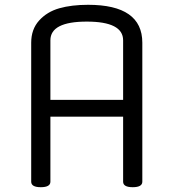

<svg xmlns="http://www.w3.org/2000/svg" viewBox="-20 -775 723 800"><path d="M573 -597V-18Q573 5 533 5Q493 5 493 -18V-289H190V-18Q190 5 150 5Q110 5 110 -18V-597Q110 -653 143 -689.5Q176 -726 227 -740.5Q278 -755 347 -755Q573 -755 573 -597ZM190 -607V-359H493V-607Q493 -685 341.5 -685Q190 -685 190 -607Z"/></svg>

Font: Offside
Style: Regular
Weight: 400
Designer: Eduardo Rodriguez Tunni
Foundry: Eduardo Rodriguez Tunni
Version: Version 1.001